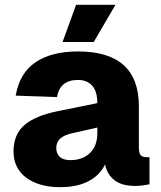

<svg xmlns="http://www.w3.org/2000/svg" viewBox="-20 -763 665 795"><path d="M228 12Q185 12 150 2Q115 -8 89.5 -26.5Q64 -45 50 -72.5Q36 -100 36 -135Q36 -207 81.5 -245.5Q127 -284 216 -302L383 -336Q383 -384 362 -408Q341 -432 303 -432Q228 -432 216 -361L45 -367Q61 -461 127.5 -505.5Q194 -550 303 -550Q555 -550 555 -323V-153Q555 -128 563 -120Q571 -112 586 -112H599V0Q591 2 573 4.5Q555 7 538 7Q519 7 499 3Q479 -1 462.5 -11Q446 -21 433.5 -38Q421 -55 415 -82Q394 -38 347 -13Q300 12 228 12ZM272 -100Q321 -100 352 -129Q383 -158 383 -213V-235L278 -211Q213 -197 213 -151Q213 -127 227.5 -113.5Q242 -100 272 -100ZM239 -589 295 -743H458L368 -589Z"/></svg>

Font: Geist ExtBd
Style: Regular
Weight: 400
Designer: Basement.studio, Andrés Briganti, Mateo Zaragoza
Foundry: Basement.studio, Vercel, Andrés Briganti, Guido Ferreyra, Mateo Zaragoza
Version: Version 1.401